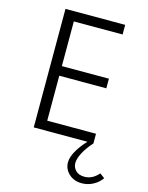

<svg xmlns="http://www.w3.org/2000/svg" viewBox="-156 -919 992 1291"><g transform="rotate(15 340.0 -273.0)"><path d="M134.5 0H550V-67H210.5V-380H538V-447H210.5V-758H550V-825H134.5ZM543 279.5Q583.5 279.5 620.5 260.2Q657.5 241 680.5 207.5L647 183Q604 232.5 549.5 232.5Q508.5 232.5 487.5 210.5Q466.5 188.5 466.5 159Q466.5 128 488.8 85.8Q511 43.5 550.5 0H508Q464.5 47 441 89.8Q417.5 132.5 417.5 167.5Q417.5 213.5 452.8 246.5Q488 279.5 543 279.5Z"/></g></svg>

Font: Spartan
Style: Regular
Weight: 400
Designer: Matt Bailey, Mirko Velimirovic
Foundry: Matt Bailey
Version: Version 1.003; ttfautohint (v1.8.3)